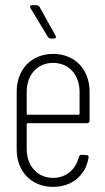

<svg xmlns="http://www.w3.org/2000/svg" viewBox="-20 -720 409 748"><path d="M196 -582 134 -693C131 -697 127 -700 122 -700H106C100 -700 97 -698 97 -694C97 -692 98 -690 99 -688L166 -577C169 -573 173 -570 178 -570H189C195 -570 198 -572 198 -576C198 -578 197 -580 196 -582ZM329 -250V-363C329 -449 272 -510 187 -510C102 -510 45 -449 45 -363V-138C45 -52 102 8 187 8C261 8 313 -37 325 -105C327 -112 322 -116 316 -116L298 -117C292 -117 289 -114 287 -108C275 -60 238 -27 187 -27C126 -27 84 -73 84 -140V-236C84 -238 86 -240 88 -240H319C325 -240 329 -244 329 -250ZM187 -475C248 -475 290 -429 290 -362V-277C290 -275 288 -273 286 -273H88C86 -273 84 -275 84 -277V-362C84 -429 126 -475 187 -475Z"/></svg>

Font: Barlow Condensed ExtraLight
Style: Regular
Weight: 275
Width: 3
Designer: Jeremy Tribby
Foundry: Tribby Type
Version: Version 1.422;hotconv 1.0.109;makeotfexe 2.5.65596